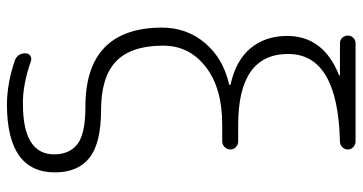

<svg xmlns="http://www.w3.org/2000/svg" viewBox="-260 -530 1020 540"><g transform="rotate(90 250.0 -260.0)"><path d="M280.3 9.8Q58.6 9.8 57.6 -205.1Q57.6 -275.4 101.1 -326.7Q144.5 -377.9 217.8 -394.5Q218.8 -394.5 218.8 -397.5Q218.8 -398.4 217.8 -398.4Q150.4 -413.1 115.7 -454.6Q81.1 -496.1 81.1 -557.6Q81.1 -659.2 190.4 -703.1Q192.4 -703.1 192.4 -705.1Q192.4 -706.1 191.4 -706.1H101.6Q92.8 -706.1 86.4 -712.4Q80.1 -718.8 80.1 -728Q80.1 -737.3 86.4 -743.7Q92.8 -750 101.6 -750H377.9Q386.7 -750 393.6 -743.7Q400.4 -737.3 400.4 -728Q400.4 -718.8 393.6 -712.4Q386.7 -706.1 377.9 -706.1Q131.8 -700.2 131.8 -560.5Q131.8 -419.9 331.1 -419.9H377.9Q386.7 -419.9 393.6 -413.6Q400.4 -407.2 400.4 -397.9Q400.4 -388.7 393.6 -381.8Q386.7 -375 377.9 -375H331.1Q227.5 -375 168 -328.6Q108.4 -282.2 108.4 -209Q108.4 -119.1 152.3 -76.7Q196.3 -34.2 290 -34.2Q381.8 -34.2 423.3 -2Q464.8 30.3 464.8 95.7Q464.8 229.5 275.4 230.5Q215.8 230.5 152.3 209Q129.9 202.1 129.9 177.7Q129.9 169.9 136.7 165Q143.6 160.2 152.3 163.1Q218.8 186.5 272.5 185.5Q414.1 185.5 414.1 97.7Q414.1 54.7 385.3 32.2Q356.4 9.8 280.3 9.8Z"/></g></svg>

Font: Rounded Mgen+ 2m light
Style: Regular
Weight: 200
Designer: [Source Han Sans]
Ryoko NISHIZUKA  (kana & ideographs); Paul D. Hunt (Latin, Greek & Cyrillic); Wenlong ZHANG  (bopomofo
Version: Version 1.059.20150602